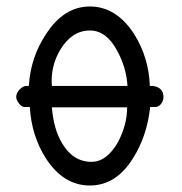

<svg xmlns="http://www.w3.org/2000/svg" viewBox="-20 -561 560 592"><path d="M484 -262Q484 -250 476.5 -240.5Q469 -231 458 -231H443Q433 -140 390 -73Q338 11 257 11Q176 11 122 -72Q77 -142 72 -231H56Q47 -231 38.5 -242Q30 -253 30 -262Q30 -274 40.5 -285Q51 -296 61 -296H69Q74 -384 122 -456Q177 -541 257 -541Q338 -541 393 -457Q439 -384 442 -296H452Q484 -291 484 -262ZM140 -296H373Q370 -352 341 -405Q308 -467 257 -467Q202 -467 166 -408Q135 -356 140 -296ZM372 -230H140Q145 -164 171 -120Q205 -62 262 -62Q310 -62 345 -125Q372 -178 372 -230Z"/></svg>

Font: GFS Complutum
Style: Regular
Weight: 400
Designer: George D. Matthiopoulos
Foundry: George D. Matthiopoulos
Version: Version 1.000